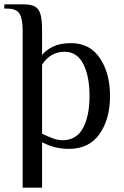

<svg xmlns="http://www.w3.org/2000/svg" viewBox="-33 -680 576 890"><path d="M72 -540Q72 -591 58 -615.5Q44 -640 2 -640H-13V-660H72Q109 -660 127.5 -650.5Q146 -641 154 -616Q162 -591 162 -540V-425Q180 -448 213 -464Q246 -480 297 -480Q383 -480 430 -410.5Q477 -341 477 -235Q477 -128 428.5 -59Q380 10 287 10Q249 10 220 2Q191 -6 162 -20V190H72ZM382 -235Q382 -327 353 -383.5Q324 -440 267 -440Q200 -440 162 -380V-60Q192 -46 214 -38Q236 -30 257 -30Q321 -30 351.5 -86Q382 -142 382 -235Z"/></svg>

Font: Philosopher
Style: Regular
Weight: 400
Designer: Jovanny Lemonad
Foundry: Jovanny Lemonad
Version: Version 2.000